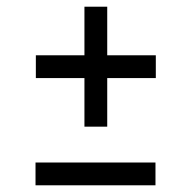

<svg xmlns="http://www.w3.org/2000/svg" viewBox="-20 -553 571 573"><path d="M445 -320H300V-175H232V-320H87V-388H232V-533H300V-388H445ZM444 -68V0H86V-68Z"/></svg>

Font: Changa Light
Style: Regular
Weight: 300
Designer: Eduardo Rodriguez Tunni
Foundry: Eduardo Rodriguez Tunni
Version: Version 2.002; ttfautohint (v1.5) -l 8 -r 50 -G 110 -x 14 -H